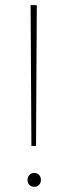

<svg xmlns="http://www.w3.org/2000/svg" viewBox="-20 -724 266 746"><path d="M123 -704 120 -157H102L99 -704ZM113 2Q102 2 94.5 -5.5Q87 -13 87 -25Q87 -37 94.5 -44.5Q102 -52 113 -52Q124 -52 131.5 -44.5Q139 -37 139 -25Q139 -13 131.5 -5.5Q124 2 113 2Z"/></svg>

Font: Fz Poppins Thin
Style: Regular
Weight: 100
Designer: Ninad Kale (Devanagari), Jonny Pinhorn (Latin)
Foundry: Indian Type Foundry
Version: Vit hóa bi Vntype.Com & FontZin.Com